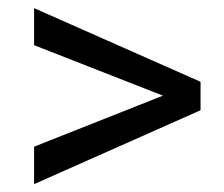

<svg xmlns="http://www.w3.org/2000/svg" viewBox="-20 -557 562 481"><path d="M388.2 -317.4 65.4 -443.8V-536.6L482.4 -352.1V-280.8L65.4 -95.7V-189.5Z"/></svg>

Font: Noboto
Style: Regular
Weight: 400
Designer: Google
Version: Version 2.001101; 2014